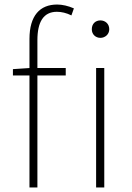

<svg xmlns="http://www.w3.org/2000/svg" viewBox="-20 -827 584 847"><path d="M110 -527 37 -522V-494H110V0H145V-494H270V-527H145V-650C145 -729 171 -775 231 -775C251 -775 273 -770 295 -759L306 -790C281 -801 255 -807 232 -807C156 -807 110 -758 110 -655ZM404 0H440V-527H404ZM423 -737C402 -737 385 -723 385 -698C385 -675 402 -660 423 -660C443 -660 462 -675 462 -698C462 -723 443 -737 423 -737Z"/></svg>

Font: Source Han Sans CN ExtraLight
Style: Regular
Weight: 250
Designer: Ryoko NISHIZUKA (kana & ideographs); Paul D. Hunt (Latin, Greek & Cyrillic); Wenlong ZHANG (bopomofo); Sandoll Communica
Foundry: Adobe Systems Incorporated
Version: Version 1.004;PS 1.004;hotconv 16.6.51;makeotf.lib2.5.65220